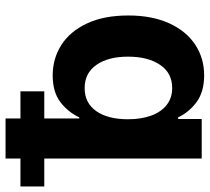

<svg xmlns="http://www.w3.org/2000/svg" viewBox="-93 -695 756 692"><g transform="rotate(-90 285.0 -349.0)"><path d="M59.6 -567.4H-41V-653.3H59.6V-707H204.1V-653.3H301.8V-567.4H204.1V-441.4H208Q227.1 -481.9 263.2 -509.5Q299.3 -537.1 359.4 -537.1Q419.4 -537.1 468.5 -506.1Q517.6 -475.1 546.4 -413.8Q575.2 -352.5 575.2 -264.6Q575.2 -178.7 546.9 -116.9Q518.6 -55.2 469.7 -23.2Q420.9 8.8 359.4 8.8Q300.3 8.8 263.4 -18.3Q226.6 -45.4 208 -85H202.1V0H59.6ZM313.5 -106.4Q367.7 -106.4 397.2 -149.9Q426.8 -193.4 426.8 -265.6Q426.8 -336.9 397.2 -379.4Q367.7 -421.9 313.5 -421.9Q259.8 -421.9 230.5 -380.1Q201.2 -338.4 201.2 -265.6Q201.2 -217.8 214.4 -181.9Q227.5 -146 252.9 -126.2Q278.3 -106.4 313.5 -106.4Z"/></g></svg>

Font: Pretendard Std
Style: Bold
Weight: 700
Designer: Base glyphs from Inter by Rasmus Andersson; Hangeul glyphs from Noto Sans CJK(Source Han Sans) by Jang Soo-young and Kan
Foundry: Kil Hyung-jin
Version: Version 1.309